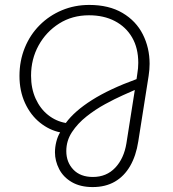

<svg xmlns="http://www.w3.org/2000/svg" viewBox="-20 -543 703 779"><path d="M356 216Q306 216 271.5 196Q237 176 220 143Q203 110 203 75Q203 54 208.5 32Q214 10 224 -6Q180 -15 142 -45.5Q104 -76 81.5 -125Q59 -174 59 -235Q59 -296 80.5 -349Q102 -402 141 -441Q180 -480 231.5 -501.5Q283 -523 342 -523Q422 -523 477 -490.5Q532 -458 559.5 -403.5Q587 -349 587 -284Q587 -273 586 -260.5Q585 -248 583 -235L541 31Q532 89 508 130.5Q484 172 446 194Q408 216 356 216ZM357 175Q412 175 447.5 137.5Q483 100 493 38L527 -178Q511 -171 478.5 -156.5Q446 -142 406.5 -120.5Q367 -99 331 -70.5Q295 -42 272 -7Q249 28 249 70Q249 115 277.5 145Q306 175 357 175ZM247 -44Q282 -92 353 -137Q424 -182 534 -222L537 -243Q539 -255 540 -266Q541 -277 541 -288Q541 -348 516 -391Q491 -434 446 -457.5Q401 -481 341 -481Q273 -481 220 -447.5Q167 -414 136.5 -358.5Q106 -303 106 -236Q106 -184 124.5 -143Q143 -102 175 -76.5Q207 -51 247 -44Z"/></svg>

Font: MuseoModerno Thin ExtraLight
Style: Italic
Weight: 250
Italic angle: -9°
Version: Version 1.003